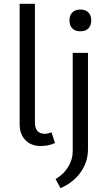

<svg xmlns="http://www.w3.org/2000/svg" viewBox="-20 -759 564 1006"><path d="M192 6Q143 6 113 -25Q83 -56 83 -108V-739H163V-118Q163 -58 215 -58Q231 -58 250 -66L268 -10Q238 6 192 6ZM443 -610Q428 -595 401 -595Q374 -595 359 -610Q344 -625 344 -652Q344 -679 359 -694Q374 -709 401 -709Q428 -709 443 -694Q458 -679 458 -652Q458 -625 443 -610ZM297 227 271 179Q312 156 336.5 116.5Q361 77 361 35V-482H441V23Q441 89 403 143Q365 197 297 227Z"/></svg>

Font: Cantarell
Style: Regular
Weight: 400
Designer: Dave Crossland, Nikolaus Waxweiler, Florian Fecher, Jacques Le Bailly, Eben Sorkin, Alexei Vanyashin, Alexios Zavras, Em
Version: Version 0.303